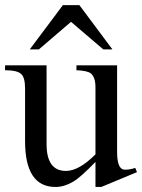

<svg xmlns="http://www.w3.org/2000/svg" viewBox="-20 -724 561 759"><path d="M199.2 15.1Q79.1 15.1 79.1 -166V-374Q79.1 -418.5 63 -432.1Q46.9 -446.3 0 -446.3V-465.8H164.1V-154.3Q164.1 -48.3 240.7 -48.3Q292 -48.3 357.4 -113.8V-378.4Q357.4 -418.5 339.4 -433.6Q325.2 -444.8 282.2 -446.3V-465.8H442.9V-123Q442.9 -53.2 473.6 -53.2Q495.6 -53.2 514.6 -60.5L521.5 -43.5L380.4 15.1H357.4V-84Q329.1 -54.7 306.9 -34.7Q284.7 -14.6 267.6 -4.9Q233.4 15.1 199.2 15.1ZM97.7 -528.8 228.5 -703.6H293.9L424.3 -528.8H388.2L260.7 -637.7L133.8 -528.8Z"/></svg>

Font: Nuosu SIL
Style: Regular
Weight: 400
Designer: Peter Constable, Alex Kotlar, Peter Martin
Foundry: SIL International
Version: Version 2.300